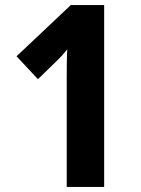

<svg xmlns="http://www.w3.org/2000/svg" viewBox="-20 -734 555 754"><path d="M242 -411V0H389V-714H258L45 -513L129 -423L203 -495C219 -510 231 -524 244 -540C242 -500 242 -448 242 -411Z"/></svg>

Font: Noto Sans Oriya Cond Bold
Style: Bold
Weight: 700
Width: 3
Designer: Amélie Bonet and Sol Matas
Foundry: Google LLC
Version: Version 2.006